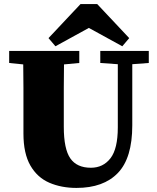

<svg xmlns="http://www.w3.org/2000/svg" viewBox="-20 -902 772 942"><path d="M472 -593V-652H710V-593L629 -587V-287Q629 -127 558.5 -53.5Q488 20 355 20Q281 20 222 -5.5Q163 -31 129 -90Q95 -149 95 -247V-356Q95 -413 95 -470.5Q95 -528 94 -586L25 -593V-652H369V-593L294 -586Q293 -529 293 -471.5Q293 -414 293 -356V-280Q293 -171 325 -125Q357 -79 426 -79Q486 -79 522 -125.5Q558 -172 558 -277V-587ZM457 -882 614 -715 580 -675 416 -765 252 -675 218 -715 375 -882Z"/></svg>

Font: Source Serif Pro Black
Style: Regular
Weight: 900
Designer: Frank Grießhammer
Foundry: Adobe Systems Incorporated
Version: Version 3.001;hotconv 1.0.111;makeotfexe 2.5.65597